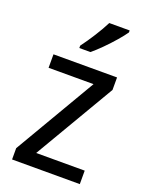

<svg xmlns="http://www.w3.org/2000/svg" viewBox="-144 -931 698 911"><g transform="rotate(20 204.5 -476.0)"><path d="M376 -93H34V-150L275 -561H48V-629H369V-566L131 -161H376ZM349 -849Q336 -830 311.5 -801.5Q287 -773 259 -745Q231 -717 209 -699H153V-711Q177 -743 203 -784Q229 -825 246 -859H349Z"/></g></svg>

Font: Noto Sans Kannada UI SemiCondensed
Style: Regular
Weight: 400
Width: 4
Designer: Jelle Bosma - Monotype Design Team
Foundry: Monotype Imaging Inc.
Version: Version 2.005; ttfautohint (v1.8.4.7-5d5b)